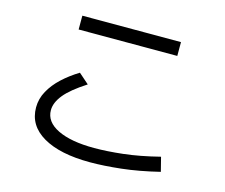

<svg xmlns="http://www.w3.org/2000/svg" viewBox="-105 -857 1210 1034"><g transform="rotate(15 500.0 -340.0)"><path d="M782 -716V-639H232V-716ZM838 -92 858 -13Q743 15 647.5 25.5Q552 36 476 36Q308 36 213.5 -19Q119 -74 119 -175Q119 -223 143 -266.5Q167 -310 207.5 -347.5Q248 -385 299 -416L356 -366Q272 -312 236 -267.5Q200 -223 200 -181Q200 -116 274 -80Q348 -44 477 -44Q548 -44 637.5 -54Q727 -64 838 -92Z"/></g></svg>

Font: Murecho
Style: Regular
Weight: 400
Designer: Neil Summerour
Foundry: Positype
Version: Version 1.010; ttfautohint (v1.8.3)